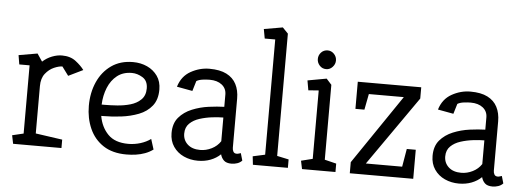

<svg xmlns="http://www.w3.org/2000/svg" viewBox="-49 -862 2734 1001"><g transform="rotate(5 1318.5 -361.5)"><path d="M46 0 37 -44 96 -58V-415H42L34 -463L132 -480L159 -440Q181 -460 208 -470.5Q235 -481 260 -481Q304 -481 332.5 -459Q361 -437 377 -415L301 -378L267 -424Q249 -424 223.5 -413Q198 -402 178.5 -377.5Q159 -353 159 -312V-64L299 -44V0Z M639 4Q566 4 518 -27.5Q470 -59 446 -113Q422 -167 422 -232Q422 -301 447 -357Q472 -413 519 -446Q566 -479 632 -479Q673 -479 706.5 -463.5Q740 -448 760.5 -419Q781 -390 781 -348Q781 -295 755 -262.5Q729 -230 686.5 -213.5Q644 -197 595 -191Q546 -185 499 -185H491Q501 -127 537.5 -89.5Q574 -52 644 -52Q676 -52 707 -61.5Q738 -71 761 -88L778 -34Q759 -20 736 -11.5Q713 -3 688.5 0.5Q664 4 639 4ZM488 -244H505Q533 -244 569 -246.5Q605 -249 638 -258.5Q671 -268 693 -289.5Q715 -311 715 -348Q715 -388 687.5 -405Q660 -422 631 -422Q585 -422 554 -397.5Q523 -373 506.5 -332.5Q490 -292 488 -244Z M1013 4Q973 4 939 -11.5Q905 -27 884.5 -57Q864 -87 864 -128Q864 -179 890.5 -210Q917 -241 958.5 -258Q1000 -275 1045 -281Q1090 -287 1126 -288V-352Q1126 -384 1102 -403Q1078 -422 1038 -422Q1023 -422 1002.5 -419.5Q982 -417 969 -409L953 -356L871 -371Q888 -427 934.5 -453Q981 -479 1032 -479Q1087 -479 1121.5 -461.5Q1156 -444 1172.5 -412Q1189 -380 1189 -337V-79Q1189 -68 1194 -59Q1199 -50 1212 -50Q1217 -50 1223 -52Q1229 -54 1233 -55L1244 -17Q1234 -6 1219 -1Q1204 4 1189 4Q1162 4 1149 -8.5Q1136 -21 1131 -40Q1109 -19 1079 -7.5Q1049 4 1013 4ZM1020 -53Q1051 -53 1080 -67.5Q1109 -82 1126 -108V-232Q1101 -232 1067.5 -228Q1034 -224 1002.5 -214Q971 -204 950.5 -184Q930 -164 930 -131Q930 -97 954 -75Q978 -53 1020 -53Z M1301 0 1296 -44 1360 -58V-661H1305L1296 -710L1394 -727L1423 -697V-57L1484 -44V0Z M1558 0 1549 -43 1609 -58V-416L1555 -412L1546 -463L1645 -481L1672 -451V-59L1733 -44V0ZM1638 -530Q1617 -530 1603.5 -545Q1590 -560 1590 -579Q1590 -599 1603.5 -613.5Q1617 -628 1638 -628Q1657 -628 1671 -613.5Q1685 -599 1685 -579Q1685 -560 1671 -545Q1657 -530 1638 -530Z M1808 0V-58L2054 -420H1871L1855 -337H1808V-479H2140V-420L1887 -58H2077L2093 -152H2140V0Z M2379 4Q2339 4 2305 -11.5Q2271 -27 2250.5 -57Q2230 -87 2230 -128Q2230 -179 2256.5 -210Q2283 -241 2324.5 -258Q2366 -275 2411 -281Q2456 -287 2492 -288V-352Q2492 -384 2468 -403Q2444 -422 2404 -422Q2389 -422 2368.5 -419.5Q2348 -417 2335 -409L2319 -356L2237 -371Q2254 -427 2300.5 -453Q2347 -479 2398 -479Q2453 -479 2487.5 -461.5Q2522 -444 2538.5 -412Q2555 -380 2555 -337V-79Q2555 -68 2560 -59Q2565 -50 2578 -50Q2583 -50 2589 -52Q2595 -54 2599 -55L2610 -17Q2600 -6 2585 -1Q2570 4 2555 4Q2528 4 2515 -8.5Q2502 -21 2497 -40Q2475 -19 2445 -7.5Q2415 4 2379 4ZM2386 -53Q2417 -53 2446 -67.5Q2475 -82 2492 -108V-232Q2467 -232 2433.5 -228Q2400 -224 2368.5 -214Q2337 -204 2316.5 -184Q2296 -164 2296 -131Q2296 -97 2320 -75Q2344 -53 2386 -53Z"/></g></svg>

Font: Kreon Light Light
Style: Regular
Weight: 300
Version: Version 2.002